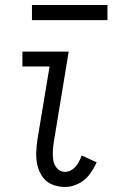

<svg xmlns="http://www.w3.org/2000/svg" viewBox="-20 -735 472 763"><path d="M239 8Q265 8 291.5 -5Q318 -18 335.5 -41.5Q353 -65 364 -90L305 -117Q299 -102 291 -87.5Q283 -73 269 -62.5Q255 -52 239 -52Q220 -52 207.5 -65.5Q195 -79 192 -97Q189 -115 190 -134Q191 -153 194 -172L253 -530H69V-471H177L129 -182Q125 -155 124 -128.5Q123 -102 129 -77Q135 -52 149.5 -31.5Q164 -11 188 -1.5Q212 8 239 8ZM107 -655H407V-715H107Z"/></svg>

Font: Iosevka Sparkle Light
Style: Italic
Weight: 300
Italic angle: -9°
Designer: Belleve Invis
Foundry: Belleve Invis
Version: Version 4.5.0; ttfautohint (v1.8.3)